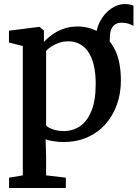

<svg xmlns="http://www.w3.org/2000/svg" viewBox="-20 -702 690 964"><path d="M525 -379 480.5 -420.5 462.5 -502.5Q460.5 -552.5 481.5 -593Q502.5 -633.5 536.2 -657.5Q570 -681.5 606 -681.5Q636.5 -681.5 650 -673V-572Q639 -579 624 -583.5Q609 -588 591 -588Q576.5 -588.5 563.2 -582.2Q550 -576 541.5 -561.2Q533 -546.5 532 -521ZM25.5 242V190L94.5 178.5V-471L25 -488.5V-548L176 -567H178.5L200.5 -549V-491Q216 -509 240.5 -527Q265 -545 297.5 -557Q330 -569 369 -569Q426.5 -569 476.2 -541.2Q526 -513.5 556.5 -453.5Q587 -393.5 587 -296.5Q587 -234 567.5 -178.5Q548 -123 510.8 -80.2Q473.5 -37.5 420 -13.2Q366.5 11 298 11Q275 11 250 7.2Q225 3.5 209 -2.5L211.5 81V178.5L310.5 190V242ZM301 -44Q345.5 -44 381.5 -68.2Q417.5 -92.5 439 -144.8Q460.5 -197 460.5 -281.5Q460.5 -338 450 -378.5Q439.5 -419 420.8 -444.8Q402 -470.5 377.2 -482.5Q352.5 -494.5 324.5 -494.5Q298.5 -494.5 276.5 -487Q254.5 -479.5 237.8 -468.5Q221 -457.5 211.5 -446.5V-72.5Q219 -62.5 243.8 -53.2Q268.5 -44 301 -44Z"/></svg>

Font: Merriweather 20pt SemiBold
Style: Regular
Weight: 600
Version: Version 2.100